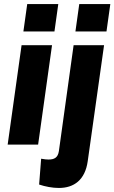

<svg xmlns="http://www.w3.org/2000/svg" viewBox="-20 -717 567 952"><path d="M18 0H169L238 -493H87ZM96 -561H250L269 -697H115ZM174 198C204 208 239 215 272 215C346 215 402 176 415 82L496 -493H345L272 32C267 66 248 74 220 74C213 74 199 73 184 70ZM354 -561H508L527 -697H373Z"/></svg>

Font: HK Grotesk Black
Style: Italic
Weight: 900
Italic angle: -16°
Designer: Alfredo Marco Pradil
Foundry: Hanken Design Co.
Version: Version 3.001;FEAKit 1.0